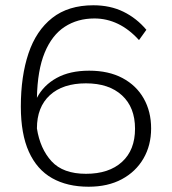

<svg xmlns="http://www.w3.org/2000/svg" viewBox="-20 -698 652 728"><path d="M316 10Q235 10 177.5 -22.5Q120 -55 89.5 -122.5Q59 -190 59 -294Q59 -409 88 -495.5Q117 -582 178 -630Q239 -678 334 -678Q398 -678 448 -653.5Q498 -629 535 -585L507 -546Q470 -587 427.5 -607.5Q385 -628 338 -628Q274 -628 225.5 -596.5Q177 -565 149.5 -498.5Q122 -432 120 -327Q145 -375 195 -402.5Q245 -430 318 -430Q392 -430 444.5 -402Q497 -374 525 -324.5Q553 -275 553 -211Q553 -147 524 -97Q495 -47 442 -18.5Q389 10 316 10ZM306 -39Q393 -39 442.5 -84Q492 -129 492 -210Q492 -291 442.5 -336.5Q393 -382 306 -382Q218 -382 169 -337Q120 -292 120 -211Q132 -134 175.5 -86.5Q219 -39 306 -39Z"/></svg>

Font: Gantari Light
Style: Regular
Weight: 300
Designer: Anugrah Pasau
Foundry: Lafontype
Version: Version 1.000; ttfautohint (v1.8.3)